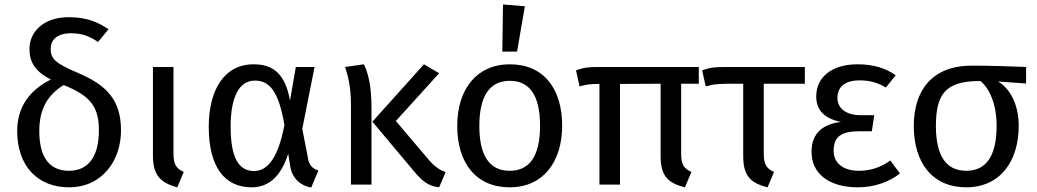

<svg xmlns="http://www.w3.org/2000/svg" viewBox="-20 -827 4643 860"><path d="M57 -240C57 -82 150 12 289 12C437 12 522 -107 522 -243C522 -382 455 -447 328 -501C229 -543 207 -563 207 -608C207 -646 232 -678 299 -678C344 -678 378 -667 419 -639L466 -696C418 -729 366 -750 288 -750C173 -750 112 -683 112 -608C112 -552 134 -508 208 -471C120 -427 57 -355 57 -240ZM156 -240C156 -343 196 -403 265 -446C385 -398 423 -349 423 -243C423 -125 375 -62 289 -62C199 -62 156 -126 156 -240Z M665 -527V-130C665 -46 695 -9 774 12L803 -57C770 -72 757 -89 757 -141V-527Z M915 -259C915 -78 987 12 1107 12C1197 12 1244 -55 1271 -138L1280 -82C1289 -25 1330 6 1374 13L1406 -63C1376 -74 1365 -89 1360 -116L1334 -250L1389 -527H1305L1279 -376C1258 -497 1203 -539 1116 -539C983 -539 915 -422 915 -259ZM1121 -466C1185 -466 1227 -424 1254 -267C1221 -94 1165 -61 1117 -61C1049 -61 1013 -122 1013 -259C1013 -394 1052 -466 1121 -466Z M1648 -282 1830 -65C1871 -16 1896 6 1947 12L1976 -56C1947 -67 1925 -82 1899 -113L1753 -285L1947 -499L1879 -539ZM1526 -527C1540 -483 1552 -434 1552 -357V0H1644V-339C1644 -451 1627 -503 1610 -539Z M2028 -263C2028 -96 2113 12 2263 12C2412 12 2498 -101 2498 -264C2498 -431 2414 -539 2264 -539C2114 -539 2028 -426 2028 -263ZM2264 -465C2351 -465 2399 -401 2399 -264C2399 -126 2351 -62 2263 -62C2175 -62 2127 -126 2127 -263C2127 -401 2176 -465 2264 -465ZM2296 -596 2331 -799 2233 -807 2230 -596Z M2576 -440C2609 -449 2622 -451 2665 -451V0H2757V-451L2939 -452V-129C2939 -45 2966 -8 3048 12L3077 -57C3044 -72 3031 -88 3031 -140V-452H3110V-527H2667C2618 -527 2596 -525 2560 -512Z M3141 -440C3174 -449 3187 -451 3240 -452H3309V-129C3309 -45 3336 -8 3418 12L3447 -57C3414 -72 3401 -89 3401 -141V-452H3585V-527H3232C3183 -527 3161 -525 3125 -512Z M3822 12C3895 12 3962 -11 4011 -50L3968 -108C3926 -79 3883 -62 3827 -62C3754 -62 3714 -99 3714 -151C3714 -213 3745 -239 3829 -239H3885L3896 -311H3835C3771 -311 3731 -341 3731 -388C3731 -439 3766 -467 3830 -467C3879 -467 3912 -456 3948 -435L3992 -490C3947 -521 3895 -539 3821 -539C3709 -539 3636 -484 3636 -395C3636 -331 3676 -295 3747 -281C3668 -271 3615 -233 3615 -147C3615 -45 3699 12 3822 12Z M4308 12C4457 12 4543 -101 4543 -264C4543 -363 4501 -433 4450 -462L4576 -453V-527C4508 -530 4412 -533 4333 -533C4155 -533 4073 -422 4073 -263C4073 -96 4158 12 4308 12ZM4172 -263C4172 -408 4218 -464 4367 -464H4372C4409 -433 4444 -366 4444 -264C4444 -126 4396 -62 4308 -62C4220 -62 4172 -126 4172 -263Z"/></svg>

Font: FiraGO Unicode
Style: Regular
Weight: 400
Designer: bBox Type
Foundry: bBox Type GmbH
Version: Version 1.001;PS 001.001;hotconv 1.0.88;makeotf.lib2.5.64775